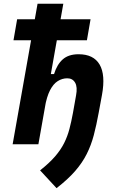

<svg xmlns="http://www.w3.org/2000/svg" viewBox="-20 -752 626 1001"><path d="M274.9 229 189 136.2Q237.3 98.1 267.1 63.5Q296.9 28.8 314.5 -6.3Q332 -41.5 342 -79.8Q352.1 -118.2 360.4 -163.6L376.5 -254.4Q384.8 -298.3 371.6 -321Q358.4 -343.8 330.6 -343.8Q304.2 -343.8 281 -329.1Q257.8 -314.5 240.7 -281.2Q223.6 -248 213.9 -192.4L240.7 -365.7H261.7Q276.9 -415.5 307.1 -442.4Q337.4 -469.2 389.6 -469.2Q467.8 -469.2 499.3 -415.5Q530.8 -361.8 511.7 -257.3L494.6 -164.6Q482.9 -100.1 469 -47.4Q455.1 5.4 432.1 51Q409.2 96.7 371.6 139.9Q334 183.1 274.9 229ZM45.9 0 175.8 -732.4H310.1L180.2 0ZM50.3 -542 69.3 -651.4H452.1L433.1 -542Z"/></svg>

Font: Cascadia Code PL
Style: Italic
Weight: 400
Italic angle: -10°
Monospace: yes
Designer: Aaron Bell
Foundry: Saja Typeworks
Version: Version 2404.023